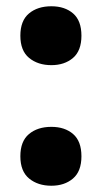

<svg xmlns="http://www.w3.org/2000/svg" viewBox="-20 -581 325 613"><path d="M144 -373Q186 -373 213 -396Q240 -419 240 -467Q240 -515 213.5 -538Q187 -561 144 -561Q100 -561 72.5 -538Q45 -515 45 -467Q45 -419 73 -396Q101 -373 144 -373ZM144 12Q186 12 213 -11Q240 -34 240 -82Q240 -130 213.5 -153Q187 -176 144 -176Q100 -176 72.5 -153Q45 -130 45 -82Q45 -34 73 -11Q101 12 144 12Z"/></svg>

Font: Noto Sans UI SemiCondensed Black
Style: Regular
Weight: 900
Width: 4
Designer: Monotype Design Team
Foundry: Monotype Imaging Inc.
Version: 1.001